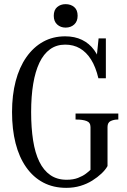

<svg xmlns="http://www.w3.org/2000/svg" viewBox="-20 -895 610 925"><path d="M498 -283V-95Q488 -77 469 -59Q450 -41 424.5 -25Q399 -9 367.5 0.5Q336 10 299 10Q237 10 188.5 -15.5Q140 -41 106 -89.5Q72 -138 55 -205Q38 -272 38 -355Q38 -437 55.5 -504Q73 -571 107 -619.5Q141 -668 188 -694Q235 -720 294 -720Q340 -720 375 -703Q410 -686 433.5 -654Q457 -622 467 -578L443 -593L455 -710H490V-518H454Q441 -573 418.5 -608.5Q396 -644 365 -662Q334 -680 294 -680Q252 -680 221 -657.5Q190 -635 170 -593Q150 -551 140 -491Q130 -431 130 -355Q130 -279 139.5 -218.5Q149 -158 169.5 -116Q190 -74 222.5 -51.5Q255 -29 301 -29Q333 -29 356 -38Q379 -47 393.5 -58Q408 -69 416 -77V-283Q416 -305 397 -312Q378 -319 350 -319H344V-348H550V-319H545Q529 -319 513.5 -312Q498 -305 498 -283ZM296 -762Q272 -762 255.5 -777Q239 -792 239 -819Q239 -847 255.5 -861Q272 -875 296 -875Q321 -875 337.5 -861Q354 -847 354 -819Q354 -792 337.5 -777Q321 -762 296 -762Z"/></svg>

Font: Roboto Serif 120pt ExtraCondensed
Style: Regular
Weight: 400
Width: 2
Designer: Greg Gazdowicz
Foundry: Commercial Type
Version: Version 1.008